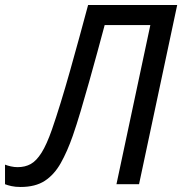

<svg xmlns="http://www.w3.org/2000/svg" viewBox="-52 -734 726 765"><path d="M30 11Q9 11 -6.5 7.5Q-22 4 -32 0V-78Q-22 -74 -8.5 -71Q5 -68 18 -68Q48 -68 70.5 -80.5Q93 -93 113.5 -125.5Q134 -158 155 -218Q171 -264 189.5 -324Q208 -384 227 -451.5Q246 -519 264.5 -586.5Q283 -654 299 -714H654L502 0H412L547 -634H365Q352 -585 336 -526.5Q320 -468 303 -407.5Q286 -347 269.5 -291.5Q253 -236 238 -193Q216 -130 190 -84Q164 -38 126.5 -13.5Q89 11 30 11Z"/></svg>

Font: Noto Sans IKEA
Style: Italic
Weight: 400
Italic angle: -12°
Designer: Monotype Design Team
Foundry: Monotype Imaging Inc.
Version: Version 2.001